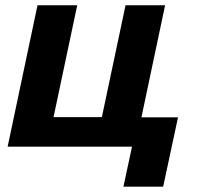

<svg xmlns="http://www.w3.org/2000/svg" viewBox="-20 -556 784 728"><path d="M448 151.8 504.4 -111.2H655L598.6 151.8ZM381.4 0 405.2 -111.2H523.2L499.4 0ZM606 -536 492.8 0H9L122.2 -536H272.8L183 -111.8H366.2L456 -536Z"/></svg>

Font: Geist
Style: Italic
Weight: 400
Italic angle: -12°
Designer: Basement.studio, Andrés Briganti, Mateo Zaragoza
Foundry: Basement.studio, Vercel, Andrés Briganti, Guido Ferreyra, Mateo Zaragoza
Version: Version 1.500